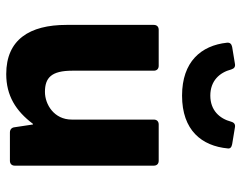

<svg xmlns="http://www.w3.org/2000/svg" viewBox="-98 -656 767 610"><g transform="rotate(90 285.0 -351.5)"><path d="M284.2 -546.9C394.5 -546.9 444.3 -609.4 452.1 -692.4C453.1 -700.2 448.2 -704.1 438.5 -706.1L385.7 -714.8C376 -716.8 370.1 -712.9 367.2 -703.1C357.4 -666 331.1 -636.7 284.2 -636.7C237.3 -636.7 210.9 -666 201.2 -703.1C198.2 -712.9 192.4 -716.8 182.6 -714.8L129.9 -706.1C120.1 -704.1 115.2 -699.2 116.2 -689.5C125 -607.4 176.8 -546.9 284.2 -546.9ZM360.4 -457V-196.3C360.4 -140.6 312.5 -111.3 272.5 -111.3C227.5 -111.3 205.1 -131.8 205.1 -198.2V-457C205.1 -466.8 199.2 -472.7 189.5 -472.7H75.2C65.4 -472.7 59.6 -466.8 59.6 -457V-179.7C59.6 -62.5 106.4 11.7 215.8 11.7C284.2 11.7 333 -18.6 374 -73.2H376L384.8 -14.6C385.7 -5.9 391.6 0 401.4 0H491.2C501 0 506.8 -5.9 506.8 -15.6V-457C506.8 -466.8 501 -472.7 491.2 -472.7H376C366.2 -472.7 360.4 -466.8 360.4 -457Z"/></g></svg>

Font: Ed Sans Neue
Style: Bold
Weight: 700
Designer: Stephen Hutchings
Version: Version 1.004;PS 001.004;hotconv 1.0.88;makeotf.lib2.5.64775